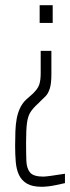

<svg xmlns="http://www.w3.org/2000/svg" viewBox="-20 -530 269 736"><path d="M140 186Q104 186 83.5 174Q63 162 53 141Q43 120 40.5 91.5Q38 63 38 29Q38 -1 39 -27Q40 -53 44 -75Q48 -97 57 -116Q66 -135 81 -149L106 -171Q115 -180 121 -188Q127 -196 130 -204.5Q133 -213 134.5 -224Q136 -235 136 -250V-335H177V-246Q177 -210 171 -191Q165 -172 155.5 -162Q146 -152 135 -142L126 -133Q107 -116 97 -100.5Q87 -85 83.5 -59Q80 -33 80 15Q80 56 81 85.5Q82 115 95 131Q108 147 146 147Q151 147 159.5 146Q168 145 179 143.5Q190 142 202 140Q214 138 229 136V172Q211 176 194.5 179.5Q178 183 164 184.5Q150 186 140 186ZM132 -442V-510H182V-442Z"/></svg>

Font: Saira UltraCondensed ExtraLight
Style: Regular
Weight: 250
Width: 1
Designer: Hector Gatti with collaboration of the Omnibus-Type team
Foundry: Omnibus-Type
Version: Version 1.101